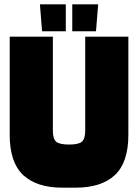

<svg xmlns="http://www.w3.org/2000/svg" viewBox="-20 -870 640 890"><path d="M270 0H300V-200Q255 -200 240 -213.5Q225 -227 225 -265V-700H25V-245Q25 -117 87.5 -58.5Q150 0 270 0ZM330 0Q450 0 512.5 -58.5Q575 -117 575 -245V-700H375V-265Q375 -227 360 -213.5Q345 -200 300 -200V0ZM175 -725H285V-850H165ZM315 -725H425L435 -850H315Z"/></svg>

Font: Millimetre
Style: Extrablack
Weight: 900
Designer: Jérémy Landes
Version: Version 1.0